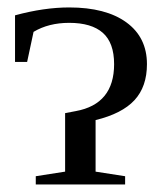

<svg xmlns="http://www.w3.org/2000/svg" viewBox="-20 -491 437 511"><path d="M75.2 0V-22L153.3 -34.2V-189.9L181.6 -195.3Q283.7 -213.9 283.7 -320.3Q283.7 -377 253.7 -403.6Q223.6 -430.2 164.1 -430.2Q109.4 -430.2 69.3 -406.2L52.2 -326.2H20V-450.2Q97.2 -471.2 164.1 -471.2Q261.7 -471.2 316.4 -431.4Q371.1 -391.6 371.1 -320.3Q371.1 -260.3 337.9 -224.4Q304.7 -188.5 234.4 -171.4V-34.2L313 -22V0Z"/></svg>

Font: Times New Roman
Style: Regular
Weight: 400
Designer: Steve Matteson
Foundry: Ascender Corporation
Version: Version 2.00.3